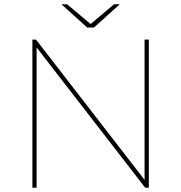

<svg xmlns="http://www.w3.org/2000/svg" viewBox="-20 -887 856 907"><path d="M133 0V-700H150L674 -23H663V-700H683V0H666L142 -677H153V0ZM392 -757 270 -867H297L411 -771H405L519 -867H546L424 -757Z"/></svg>

Font: Montserrat Thin Thin
Style: Regular
Weight: 250
Version: Version 9.000